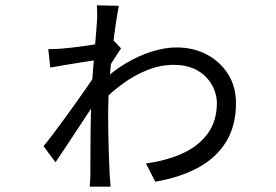

<svg xmlns="http://www.w3.org/2000/svg" viewBox="-20 -665 1040 723"><path d="M529.5 -49.5Q607.9 -60.1 668 -87.7Q728.1 -115.2 762.4 -162.3Q796.7 -209.4 796.7 -277.8Q796.7 -300.6 787.3 -325.7Q777.9 -350.8 758 -372.6Q738.2 -394.4 707.4 -407.6Q676.7 -420.8 634.7 -420.8Q584.3 -420.8 534.9 -401.2Q485.6 -381.6 440.8 -348.7Q396 -315.7 357.6 -275.9L358 -351.8Q404.4 -397.6 454.8 -427.2Q505.2 -456.8 554 -471.6Q602.9 -486.4 644.1 -486.4Q707.9 -486.4 758.4 -459.8Q808.9 -433.2 838.7 -386.2Q868.6 -339.2 868.6 -276Q868.6 -193 832.6 -133Q796.7 -72.9 729.1 -35.3Q661.6 2.3 564.8 19.3ZM345.2 -585Q346.6 -598.1 346 -617.6Q345.4 -637.1 344.7 -644.9L427.6 -643.1Q423.2 -623.2 416.5 -578.3Q409.8 -533.3 403 -474.8Q396.2 -416.3 391.7 -354.6Q387.2 -292.9 387.2 -239.5Q387.2 -203.4 387.8 -165.2Q388.4 -127.1 389.7 -88.3Q391.1 -49.6 392.9 -10.6Q393.5 -0.2 394.5 13.2Q395.5 26.5 396.5 37.9H317.8Q318.8 28.6 319.5 14.4Q320.2 0.2 320.2 -8.8Q320.6 -48.2 320.7 -107.2Q320.7 -166.2 322.1 -229.5Q323.5 -292.9 326.1 -346.1Q328.1 -373.7 330.8 -408.2Q333.6 -442.7 336.5 -477.3Q339.4 -511.8 341.8 -540.4Q344.2 -569 345.2 -585ZM350.7 -439.9Q339.3 -438.5 317.5 -435.2Q295.7 -431.9 269.2 -427.5Q242.6 -423.1 216.3 -418.8Q190.1 -414.5 169.4 -410.5L161.7 -480Q176.2 -480 187.4 -480.5Q198.7 -481 210.9 -481.8Q227.8 -483.2 254.9 -486.2Q281.9 -489.3 311.8 -493.7Q341.7 -498.1 367.5 -503Q393.4 -507.9 407.7 -512.5L435.8 -482.9Q425.8 -467.4 408.7 -441.4Q391.6 -415.3 380.6 -396.9L354 -302.3Q339.8 -281.3 319 -250Q298.2 -218.8 275 -183.4Q251.9 -148.1 229.5 -114.3Q207.2 -80.5 188.9 -53.8L143.9 -114.8Q158.9 -132.2 179.9 -160.3Q201 -188.4 224.8 -220.9Q248.6 -253.5 271.3 -285.6Q294.1 -317.6 312.4 -344.1Q330.8 -370.6 340.2 -386.7L341.8 -419.7Z"/></svg>

Font: Shanggu Sans SC VF
Style: Regular
Weight: 250
Designer: GuiWonder
Version: Version 1.021